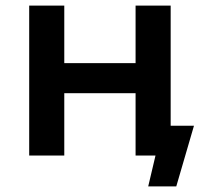

<svg xmlns="http://www.w3.org/2000/svg" viewBox="-20 -554 737 684"><path d="M84 0H209V-222H463V0H534L508 110H608L671 -106H588V-534H463V-329H209V-534H84Z"/></svg>

Font: Chess Sans SemiBold
Style: Regular
Weight: 600
Designer: Wolf Bōese
Foundry: Wolf Bōese
Version: Version 7.223;Glyphs 3.3 (3306)